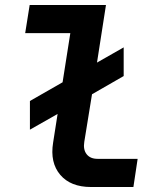

<svg xmlns="http://www.w3.org/2000/svg" viewBox="-20 -750 640 770"><path d="M100 -230V-345L231 -420L262 -617H81L99 -730H405L369 -499L476 -560V-445L349 -372L318 -181Q313 -150 327.5 -131.5Q342 -113 371 -113H532L515 0H345Q263 0 221.5 -49Q180 -98 193 -178L211 -293Z"/></svg>

Font: JetBrains Mono NL
Style: Bold Italic
Weight: 700
Italic angle: -9°
Designer: Philipp Nurullin, Konstantin Bulenkov
Foundry: JetBrains
Version: Version 2.304; ttfautohint (v1.8.4.7-5d5b)